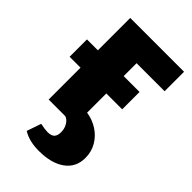

<svg xmlns="http://www.w3.org/2000/svg" viewBox="-266 -753 1095 1095"><g transform="rotate(45 282.0 -205.5)"><path d="M313 -501V-397H441V-257H313V-102Q361 -95 401 -69.5Q441 -44 465 -3.5Q489 37 489 87Q489 163 431 205Q373 247 272 247Q194 247 143 215L173 128Q213 136 231 136Q262 136 274.5 122.5Q287 109 287 83Q287 57 278 38.5Q269 20 257 10Q245 0 236 0H105V-257H17V-397H105V-658H539V-501Z"/></g></svg>

Font: Ysabeau Heavy
Style: Regular
Weight: 800
Designer: Christian Thalmann (Catharsis Fonts)
Version: Version 0.003